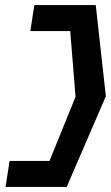

<svg xmlns="http://www.w3.org/2000/svg" viewBox="-20 -670 439 760"><path d="M18 -33 2 70H244L399 -289L359 -650H116L100 -547H258L279 -287L176 -33Z"/></svg>

Font: Charger Sport
Style: BlkNrwObl
Weight: 900
Designer: Jasper
Foundry: Cannot Into Space Fonts
Version: Version 1.1